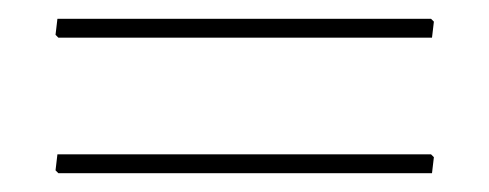

<svg xmlns="http://www.w3.org/2000/svg" viewBox="-20 -372 520 204"><path d="M438 -352 441 -349 439 -332H42L39 -335L41 -352ZM438 -208 441 -205 439 -188H42L39 -191L41 -208Z"/></svg>

Font: Alegreya Sans SC Thin
Style: Regular
Weight: 100
Designer: Juan Pablo del Peral
Foundry: Huerta Tipografica
Version: Version 2.007